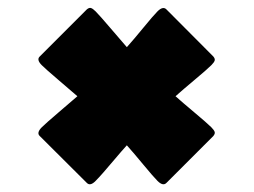

<svg xmlns="http://www.w3.org/2000/svg" viewBox="-20 -502 651 493"><path d="M407.2 -32.2Q398.4 -23.4 384.3 -37.6Q374 -47.9 348.6 -78.6Q323.2 -109.4 305.7 -128.9Q292 -113.8 274.7 -93.3Q257.3 -72.8 245.6 -59.3Q233.9 -45.9 225.6 -37.6Q211.9 -23.4 203.1 -32.2L82 -152.8Q73.2 -161.1 87.4 -175.3Q97.7 -185.5 130.4 -213.4Q163.1 -241.2 178.7 -254.9Q163.1 -268.6 130.4 -296.4Q97.7 -324.2 87.4 -334.5Q73.2 -348.6 82 -356.9L203.1 -478Q209 -482.9 213.6 -481.4Q218.3 -480 225.6 -472.7Q235.8 -462.4 263.7 -429.7Q291.5 -397 305.7 -380.9Q323.2 -400.4 348.6 -431.4Q374 -462.4 384.3 -472.7Q398.4 -486.8 407.2 -478L527.8 -356.9Q532.7 -351.1 531.2 -346.4Q529.8 -341.8 522.5 -334.5Q511.7 -323.7 480.2 -297.4Q448.7 -271 430.7 -254.9Q448.7 -238.8 480.2 -212.4Q511.7 -186 522.5 -175.3Q529.8 -168 531.2 -163.3Q532.7 -158.7 527.8 -152.8Z"/></svg>

Font: Cooper* Black
Style: Regular
Weight: 900
Designer: Owen Earl
Foundry: indestructible type*
Version: Version 0.001